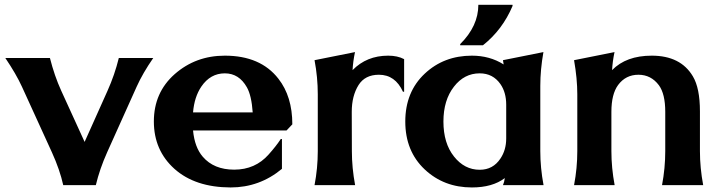

<svg xmlns="http://www.w3.org/2000/svg" viewBox="-20 -782 3055 811"><path d="M247.1 0Q232.9 -64.5 199.2 -138.7L72.8 -415.5Q48.3 -469.2 2.4 -537.1H190.9Q210 -461.4 238.8 -398.4L337.4 -182.6L434.1 -398.4Q464.4 -465.8 481.9 -537.1H627.4Q583 -473.1 557.1 -415.5L432.6 -138.7Q400.9 -67.9 384.8 0Z M954.1 9.8Q804.2 9.3 716.8 -68.8Q629.9 -147 629.9 -269Q629.9 -391.1 717.8 -468.8Q806.6 -546.9 929.7 -546.9Q1080.1 -546.9 1155.8 -449.7Q1214.8 -374.5 1214.8 -256.8L1190.4 -231H795.4Q802.2 -159.7 836.4 -120.1Q883.3 -65.4 969.2 -65.4Q1058.1 -65.4 1114.7 -129.4Q1146.5 -165 1166 -194.8H1170.9V-68.8Q1076.2 9.8 954.1 9.8ZM795.4 -307.1H1047.4Q1042.5 -378.4 1022.9 -413.1Q989.7 -472.2 929.7 -472.2Q868.7 -472.2 830.6 -416.5Q800.8 -372.6 795.4 -307.1Z M1308.6 0Q1322.3 -71.8 1322.3 -143.6V-383.8Q1322.3 -455.6 1308.6 -527.8L1479.5 -562Q1471.2 -522.9 1469.2 -485.8Q1528.8 -546.9 1619.6 -546.9Q1659.2 -546.9 1687 -532.2V-394.5H1682.1Q1649.4 -466.3 1580.6 -466.3Q1522 -466.3 1494.6 -422.9Q1465.8 -377 1465.8 -309.6L1466.3 -143.6Q1466.3 -73.2 1480 0Z M2145 -761.7V-756.8Q2102.5 -656.2 2020 -590.8H1923.8V-595.7Q2000.5 -671.9 2000.5 -761.7ZM2275.9 0H2104.5Q2110.4 -13.7 2112.3 -29.8Q2060.1 9.8 1973.1 9.8Q1855 9.8 1773.9 -66.4Q1691.9 -143.6 1691.9 -268.6Q1691.9 -393.6 1773.9 -470.7Q1855 -546.9 1973.1 -546.9Q2048.8 -546.9 2107.4 -509.8Q2106 -518.6 2104.5 -527.8L2275.4 -562Q2262.2 -487.8 2262.2 -419.4V-143.6Q2262.2 -73.2 2275.9 0ZM2006.3 -64.9Q2062.5 -64.9 2093.8 -112.3Q2118.2 -148.4 2118.2 -197.3V-339.8Q2118.2 -391.6 2093.8 -426.8Q2062 -472.2 2006.3 -472.2Q1940.9 -472.2 1897.5 -416Q1853 -358.9 1853 -268.6Q1853 -177.2 1897.5 -121.1Q1941.9 -64.9 2006.3 -64.9Z M2404.8 0Q2418.5 -71.8 2418.5 -143.6V-383.8Q2418.5 -449.7 2404.8 -527.8L2575.7 -562Q2567.4 -522.9 2565.4 -485.8Q2625 -546.9 2732.9 -546.9Q2855 -546.9 2906.7 -459.5Q2936.5 -409.7 2936.5 -311.5V-143.6Q2936.5 -73.2 2950.2 0H2776.4Q2790 -71.8 2790 -143.6V-309.6Q2790 -385.3 2763.2 -421.9Q2730 -466.3 2676.8 -466.3Q2623 -466.3 2590.8 -422.9Q2562.5 -384.3 2562.5 -309.6V-143.6Q2562.5 -73.2 2576.2 0Z"/></svg>

Font: Classica
Style: Bold
Weight: 700
Designer: Wojciech Kalinowski "wmk69" (wmk69@o2.pl)
Foundry: Wojciech Kalinowski "wmk69" (wmk69@o2.pl)
Version: Version 2.1.1; 2021-05-14